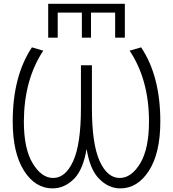

<svg xmlns="http://www.w3.org/2000/svg" viewBox="-20 -995 922 1025"><path d="M288.1 -927.7V-793.9H237.3V-974.6H646.5V-793.9H594.7V-927.7H465.8V-793.9H417V-927.7ZM442.4 -200.2Q423.8 -90.8 377 -42Q325.2 10.7 260.7 10.7Q168 10.7 107.9 -84Q47.9 -178.7 47.9 -346.7Q47.9 -587.9 150.4 -742.2L210.9 -724.6Q108.4 -569.3 107.4 -346.7Q107.4 -200.2 154.8 -122.6Q202.1 -44.9 263.7 -44.9Q330.1 -44.9 371.1 -135.7Q412.1 -226.6 412.1 -419.9V-646.5H470.7V-419.9Q470.7 -226.6 511.7 -135.7Q552.7 -44.9 619.1 -44.9Q681.6 -44.9 728.5 -123Q775.4 -201.2 775.4 -346.7Q775.4 -569.3 671.9 -724.6L733.4 -742.2Q835.9 -588.9 835.9 -346.7Q835.9 -178.7 775.4 -84Q714.8 10.7 622.1 10.7Q558.6 10.7 507.8 -42Q460 -90.8 442.4 -200.2Z"/></svg>

Font: Gen Shin Gothic Light
Style: Regular
Weight: 200
Designer: [Source Han Sans]
Ryoko NISHIZUKA  (kana & ideographs); Paul D. Hunt (Latin, Greek & Cyrillic); Wenlong ZHANG  (bopomofo
Version: Version 1.002.20150607